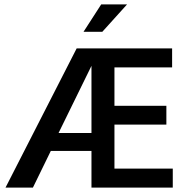

<svg xmlns="http://www.w3.org/2000/svg" viewBox="-20 -849 843 869"><path d="M327 -630H759V-544H498V-370H733V-285H498V-86H762V0H394V-166H210L129 0H5ZM394 -551 245 -247H394ZM443 -705H358L438 -829H555Z"/></svg>

Font: Mukta Medium
Style: Regular
Weight: 500
Designer: Girish Dalvi and Yashodeep Gholap
Foundry: Ek Type
Version: Version 2.538;PS 1.002;hotconv 16.6.51;makeotf.lib2.5.65220;